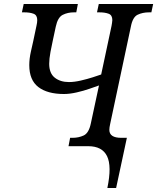

<svg xmlns="http://www.w3.org/2000/svg" viewBox="-20 -734 789 964"><path d="M519 210Q542 100 517.5 50Q493 0 423 0H324L332 -42H344Q375 -42 400.5 -54Q426 -66 436 -114L477 -305Q460 -299 430 -288.5Q400 -278 365 -270Q330 -262 301 -262Q218 -262 172.5 -297Q127 -332 127 -407Q127 -439 135 -474.5Q143 -510 147 -528L163 -604Q167 -621 167 -633Q167 -658 148.5 -665Q130 -672 102 -672H90L99 -714H371L363 -672H351Q320 -672 295 -659.5Q270 -647 260 -600L245 -530Q240 -509 233.5 -473.5Q227 -438 227 -414Q227 -366 255 -344Q283 -322 326 -322Q353 -322 385.5 -329.5Q418 -337 446 -346Q474 -355 488 -360L540 -604Q541 -610 542.5 -619Q544 -628 544 -633Q544 -658 525.5 -665Q507 -672 479 -672H467L476 -714H749L740 -672H728Q696 -672 671 -660Q646 -648 637 -600L533 -111Q531 -102 530 -95Q529 -88 529 -82Q529 -42 589 -42H617L563 210Z"/></svg>

Font: Noto Serif SemiCondensed
Style: Italic
Weight: 400
Width: 4
Italic angle: -12°
Designer: Monotype Design Team
Foundry: Monotype Imaging Inc.
Version: Version 2.013